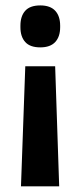

<svg xmlns="http://www.w3.org/2000/svg" viewBox="-20 -522 289 691"><path d="M193 148.5 178.5 -283.5H71L55.5 148.5ZM125 -502.5Q88 -502.5 70.8 -483.2Q53.5 -464 53.5 -429.5V-424Q53.5 -390 70.8 -370.8Q88 -351.5 125 -351.5Q161 -351.5 178.8 -370.8Q196.5 -390 196.5 -424V-429.5Q196.5 -464 178.8 -483.2Q161 -502.5 125 -502.5Z"/></svg>

Font: Anek Malayalam Medium SemiBold
Style: Regular
Weight: 600
Version: Version 1.003